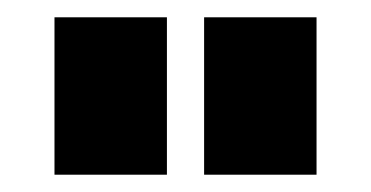

<svg xmlns="http://www.w3.org/2000/svg" viewBox="-20 -730 429 222"><path d="M216 -528V-710H346V-528ZM43 -528V-710H173V-528Z"/></svg>

Font: Orbitron
Style: Bold
Weight: 700
Designer: Matt McInerney
Foundry: The League of Moveable Type
Version: Version 2.001